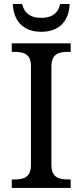

<svg xmlns="http://www.w3.org/2000/svg" viewBox="-20 -928 407 948"><path d="M38.1 0H329.1V-42H315.9C271.5 -42 233.9 -51.3 233.9 -113.8V-600.1C233.9 -662.6 271.5 -671.9 315.9 -671.9H329.1V-713.9H38.1V-671.9H50.8C97.2 -671.9 132.8 -662.1 132.8 -600.1V-113.8C132.8 -51.8 97.2 -42 50.8 -42H38.1ZM43.5 -908.2C45.9 -833 87.4 -771 183.6 -771C280.8 -771 321.3 -833.5 323.7 -908.2H277.3C266.1 -859.4 232.4 -839.8 183.6 -839.8C134.3 -839.8 100.6 -859.4 89.4 -908.2Z"/></svg>

Font: The Erased English
Style: Regular
Weight: 400
Designer: Monotype Design team + ligartures altered by 180 Amsterdam
Foundry: Monotype Imaging Inc.
Version: Version 1.030;Glyphs 3.1.2 (3151)